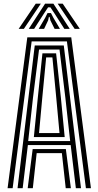

<svg xmlns="http://www.w3.org/2000/svg" viewBox="-20 -998 522 1018"><path d="M20.2 0 124.8 -800H357.8L462.2 0H435.5L334.8 -778.5H147.8L47 0ZM126.8 0 153.2 -207.5H329.2L355.8 0H328.5L308 -186.2H174.5L154 0ZM73 0 164.2 -756.8H318.2L409.5 0H382.2L354.8 -228.8H127.8L100.2 0ZM129.5 -250H352L326.5 -480.2L295.5 -735.5H187L155 -480.2ZM159.5 -271.2 180.5 -480.2 205 -715.2H277.5L302.8 -480.2L323 -271.2ZM187 -292.5H295.5L278.2 -480.2L257.8 -693.8H224.8L204.2 -480.2ZM79 -845 169.5 -978.5H196.5L106.5 -845ZM132.5 -845 219 -978.5H263.2L349.8 -845H321.2L269.2 -926.2L247.2 -959.2H235L213 -926L161 -845ZM185.2 -845 219.8 -904.2 232 -928.8H250.2L262.8 -904.2L297.8 -845H269.5L247.2 -890L243 -908.5H239.2L235.2 -890L213.8 -845ZM375.8 -845 285.8 -978.5H312.5L403.2 -845Z"/></svg>

Font: Big Shoulders Inline Text Thin ExtraBold
Style: Regular
Weight: 800
Version: Version 2.002